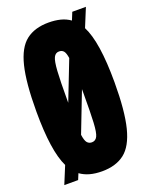

<svg xmlns="http://www.w3.org/2000/svg" viewBox="-138 -792 680 874"><g transform="rotate(-20 202.0 -354.5)"><path d="M86 10H19L54 -75Q14 -156 14 -348Q14 -487 33.5 -566Q53 -645 95 -677.5Q137 -710 204 -710Q235 -710 261 -703.5Q287 -697 308 -682L323 -719H389L352 -629Q394 -548 394 -352Q394 -213 374 -134Q354 -55 312 -22.5Q270 10 203 10Q171 10 145 3Q119 -4 98 -19ZM164 -349Q164 -349 164 -347.5Q164 -346 164 -336L238 -526Q234 -552 226 -561Q218 -570 204 -570Q187 -570 178.5 -553Q170 -536 167 -488.5Q164 -441 164 -349ZM204 -130Q222 -130 230.5 -147Q239 -164 241.5 -211.5Q244 -259 244 -351Q244 -363 244 -373L169 -179Q173 -150 181.5 -140Q190 -130 204 -130Z"/></g></svg>

Font: Georama ExtraCondensed ExtraBold
Style: Regular
Weight: 800
Width: 2
Designer: Jean-Baptiste Levee
Foundry: Production Type
Version: Version 1.000